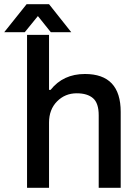

<svg xmlns="http://www.w3.org/2000/svg" viewBox="-61 -888 654 908"><path d="M-41 -735.8 64.9 -868.2H170.9L275.9 -735.8H179.2L118.2 -812L56.2 -735.8ZM66.9 0V-723.1H170.9V-462.9H178.2Q237.8 -538.1 340.8 -538.1Q509.8 -538.1 509.8 -358.9V0H405.8V-342.8Q405.8 -400.4 378.9 -423.6Q352.1 -446.8 301.8 -446.8Q246.6 -446.8 208.7 -408.4Q170.9 -370.1 170.9 -308.1V0Z"/></svg>

Font: Archivo Medium
Style: Regular
Weight: 500
Designer: Hector Gatti
Foundry: Omnibus-Type
Version: Version 2.001